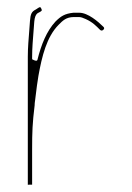

<svg xmlns="http://www.w3.org/2000/svg" viewBox="-20 -491 367 535"><path d="M69.5 23.5V-75C69.5 -123 70.4 -147.4 76.5 -197.4C76.5 -200.9 76.9 -206.1 77.6 -210.2C81 -230.8 77.5 -209.7 77.6 -209.9C81.6 -243.3 84.7 -266.5 87.1 -279.8C96.8 -333.6 109.8 -388.4 143.7 -422.3C154.7 -433.3 164.3 -443.5 186 -443.5H200C205.6 -443.5 211.4 -441.3 219.1 -437.8C238.5 -428.9 247.6 -419 259 -407.6C262.1 -404.8 265.9 -405.5 268.6 -408.7C270.7 -411.3 271.1 -413.6 268 -416.4C267.9 -416.5 267.8 -416.6 267.7 -416.7C253.5 -430.8 225 -455.5 201 -455.5H184.4C160.4 -452.9 149.7 -446.1 134.4 -430.8C109.9 -404.1 95 -367.1 84.3 -324.2C82.7 -317.8 69.5 -326 69.5 -326V-332C69.5 -359 71.9 -381.6 73.5 -404.5L75.5 -430.7C76.2 -437.1 76.8 -441 78.6 -445.8C79.3 -448 82 -452.3 84.8 -454.2C85 -454.4 85.4 -454.6 85.6 -454.7C96.2 -460 98.4 -461 94.9 -467.4C92.3 -472.3 91.7 -471.8 86.6 -469C84.7 -468 82.5 -466.5 80.4 -464.9C80.1 -464.7 79.7 -464.5 79.4 -464.3C67.9 -458.6 65 -451.7 63.5 -432.4L61.5 -405.4C59.8 -382.1 57.5 -358.9 57.5 -333V23.9L62.4 23.5C62.6 23.5 62.8 23.5 63 23.5Z"/></svg>

Font: Take Off
Style: Hairball
Weight: 400
Foundry: Cannot Into Space Fonts
Version: Version 0.89